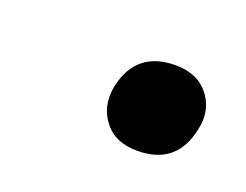

<svg xmlns="http://www.w3.org/2000/svg" viewBox="-39 -567 305 238"><g transform="rotate(20 114.0 -448.0)"><path d="M153 -390Q123 -390 108.5 -410Q98 -424 98 -442Q98 -448.5 99.5 -456Q110.5 -506 162 -506Q191 -506 206 -487Q217 -473 217 -455Q217 -448.5 215.5 -442Q205.5 -390 153 -390Z"/></g></svg>

Font: Heraclito Light
Style: Italic
Weight: 300
Italic angle: -12°
Designer: Kostas Bartsokas (font) & Cristiano Sobral (main changes)
Foundry: Kostas Bartsokas (font) & Cristiano Sobral (main changes)
Version: Version 1.00;July 8, 2020;FontCreator 13.0.0.2655 64-bit